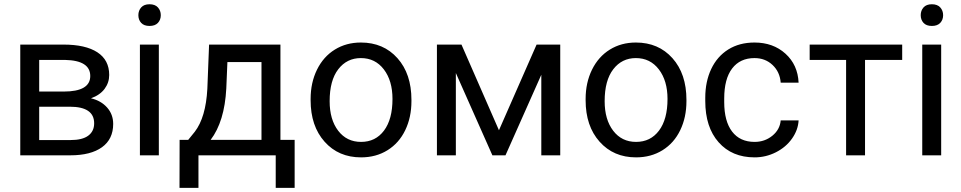

<svg xmlns="http://www.w3.org/2000/svg" viewBox="-20 -741 4586 916"><path d="M76.7 0V-528.3H282.7Q388.2 -528.3 444.6 -491.5Q501 -454.6 501 -383.3Q501 -346.7 479 -317.1Q457 -287.6 414.1 -272Q461.9 -260.7 491 -228Q520 -195.3 520 -149.9Q520 -77.1 466.6 -38.6Q413.1 0 315.4 0ZM167 -231.9V-72.8H316.4Q373 -72.8 401.1 -93.8Q429.2 -114.7 429.2 -152.8Q429.2 -231.9 313 -231.9ZM167 -304.2H283.7Q410.6 -304.2 410.6 -378.4Q410.6 -452.6 290.5 -455.1H167Z M640.1 0ZM737.8 0H647.5V-528.3H737.8ZM640.1 -668.5Q640.1 -690.4 653.6 -705.6Q667 -720.7 693.4 -720.7Q719.7 -720.7 733.4 -705.6Q747.1 -690.4 747.1 -668.5Q747.1 -646.5 733.4 -631.8Q719.7 -617.2 693.4 -617.2Q667 -617.2 653.6 -631.8Q640.1 -646.5 640.1 -668.5Z M877.9 -73.7 909.2 -112.3Q961.9 -180.7 969.2 -317.4L977.5 -528.3H1317.9V-73.7H1385.7V155.3H1295.4V0H926.8V155.3H836.4L836.9 -73.7ZM984.9 -73.7H1227.5V-444.8H1064.9L1059.6 -318.8Q1051.3 -161.1 984.9 -73.7Z M1461.9 0ZM1461.9 -269Q1461.9 -346.7 1492.4 -408.7Q1522.9 -470.7 1577.4 -504.4Q1631.8 -538.1 1701.7 -538.1Q1809.6 -538.1 1876.2 -463.4Q1942.9 -388.7 1942.9 -264.6V-258.3Q1942.9 -181.2 1913.3 -119.9Q1883.8 -58.6 1828.9 -24.4Q1773.9 9.8 1702.6 9.8Q1595.2 9.8 1528.6 -64.9Q1461.9 -139.6 1461.9 -262.7ZM1552.7 -258.3Q1552.7 -170.4 1593.5 -117.2Q1634.3 -64 1702.6 -64Q1771.5 -64 1812 -117.9Q1852.5 -171.9 1852.5 -269Q1852.5 -356 1811.3 -409.9Q1770 -463.9 1701.7 -463.9Q1634.8 -463.9 1593.8 -410.6Q1552.7 -357.4 1552.7 -258.3Z M2360.4 -119.6 2540 -528.3H2652.8V0H2562.5V-384.3L2391.6 0H2329.1L2154.8 -392.6V0H2064.5V-528.3H2181.6Z M2773.9 0ZM2773.9 -269Q2773.9 -346.7 2804.4 -408.7Q2835 -470.7 2889.4 -504.4Q2943.8 -538.1 3013.7 -538.1Q3121.6 -538.1 3188.2 -463.4Q3254.9 -388.7 3254.9 -264.6V-258.3Q3254.9 -181.2 3225.3 -119.9Q3195.8 -58.6 3140.9 -24.4Q3085.9 9.8 3014.6 9.8Q2907.2 9.8 2840.6 -64.9Q2773.9 -139.6 2773.9 -262.7ZM2864.7 -258.3Q2864.7 -170.4 2905.5 -117.2Q2946.3 -64 3014.6 -64Q3083.5 -64 3124 -117.9Q3164.6 -171.9 3164.6 -269Q3164.6 -356 3123.3 -409.9Q3082 -463.9 3013.7 -463.9Q2946.8 -463.9 2905.8 -410.6Q2864.7 -357.4 2864.7 -258.3Z M3580.1 -64Q3628.4 -64 3664.6 -93.3Q3700.7 -122.6 3704.6 -166.5H3790Q3787.6 -121.1 3758.8 -80.1Q3730 -39.1 3681.9 -14.6Q3633.8 9.8 3580.1 9.8Q3472.2 9.8 3408.4 -62.3Q3344.7 -134.3 3344.7 -259.3V-274.4Q3344.7 -351.6 3373 -411.6Q3401.4 -471.7 3454.3 -504.9Q3507.3 -538.1 3579.6 -538.1Q3668.5 -538.1 3727.3 -484.9Q3786.1 -431.6 3790 -346.7H3704.6Q3700.7 -397.9 3665.8 -430.9Q3630.9 -463.9 3579.6 -463.9Q3510.7 -463.9 3472.9 -414.3Q3435.1 -364.7 3435.1 -271V-253.9Q3435.1 -162.6 3472.7 -113.3Q3510.3 -64 3580.1 -64Z M4284.2 -455.1H4106.9V0H4016.6V-455.1H3842.8V-528.3H4284.2Z M4372.6 0ZM4470.2 0H4379.9V-528.3H4470.2ZM4372.6 -668.5Q4372.6 -690.4 4386 -705.6Q4399.4 -720.7 4425.8 -720.7Q4452.1 -720.7 4465.8 -705.6Q4479.5 -690.4 4479.5 -668.5Q4479.5 -646.5 4465.8 -631.8Q4452.1 -617.2 4425.8 -617.2Q4399.4 -617.2 4386 -631.8Q4372.6 -646.5 4372.6 -668.5Z"/></svg>

Font: Roboto
Style: Regular
Weight: 400
Designer: Google
Version: Version 2.134; 2016; ttfautohint (v1.6)